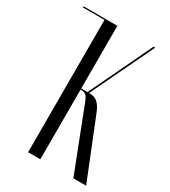

<svg xmlns="http://www.w3.org/2000/svg" viewBox="-174 -785 770 871"><g transform="rotate(30 211.0 -349.5)"><path d="M419.4 0 296 -307.4Q288.4 -326.9 280.2 -339.4Q272 -351.9 262.9 -359Q253.9 -366.1 242.7 -368.6Q231.5 -371 217.9 -371H156.4V-365H184.2Q199.8 -364.6 208.6 -356.6Q217.5 -348.6 226.4 -324.9L352.5 0ZM377.8 -699H368.8L209.1 -364.2L215.8 -360.5ZM179.6 -699H115.5V0H179.6ZM2.5 -693H117.5V-699H2.5Z"/></g></svg>

Font: Moniqa Black
Style: Regular
Weight: 900
Designer: Rajesh Rajput
Foundry: Rajesh Rajput
Version: Version 1.000